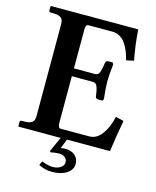

<svg xmlns="http://www.w3.org/2000/svg" viewBox="-122 -729 806 993"><g transform="rotate(15 281.0 -232.5)"><path d="M266.1 80.1Q240.7 80.1 221.2 85.9L214.8 80.1L251 0H26.9L23.9 -2V-23.9Q23.9 -28.3 26.6 -30.8Q29.3 -33.2 32.2 -33.2H45.9Q76.2 -33.2 88.6 -43.2Q101.1 -53.2 101.1 -77.1V-568.8Q101.1 -592.8 88.6 -602.8Q76.2 -612.8 45.9 -612.8H32.2Q29.3 -612.8 26.6 -615.2Q23.9 -617.7 23.9 -621.1V-644L26.9 -646H493.2Q498.5 -564.5 514.2 -483.9L474.1 -475.1Q468.8 -494.1 464.1 -508.1Q459.5 -522 450.2 -540.5Q440.9 -559.1 430.4 -571Q419.9 -583 403.6 -591.6Q387.2 -600.1 368.2 -600.1H237.8Q224.1 -600.1 224.1 -570.8V-365.2H336.9Q345.7 -365.2 351.8 -369.9Q357.9 -374.5 361.8 -386.2Q365.7 -397.9 367.4 -407.2Q369.1 -416.5 372.1 -436Q372.1 -439.5 376.7 -443.1Q381.3 -446.8 388.2 -446.8H409.2L415 -437Q408.2 -380.9 408.2 -344.2Q408.2 -310.5 415 -251L409.2 -242.2H388.2Q381.3 -242.2 376.7 -245.4Q372.1 -248.5 372.1 -252Q369.1 -271.5 367.4 -281Q365.7 -290.5 361.8 -302.2Q357.9 -314 351.8 -318.6Q345.7 -323.2 336.9 -323.2H224.1V-75.2Q224.1 -45.9 237.8 -45.9H391.1Q430.2 -45.9 457.8 -82.8Q485.4 -119.6 499 -179.2L542 -168.9Q524.4 -72.3 515.1 0H285.2L264.2 50.8Q275.9 47.9 290 47.9Q320.8 47.9 340.8 64.9Q360.8 82 360.8 109.9Q360.8 141.6 330.6 161.4Q300.3 181.2 253.9 181.2Q231.4 181.2 216.3 177.2Q201.2 173.3 180.2 164.1L189.9 142.1Q227.5 155.8 248 155.8Q272.5 155.8 290.3 145Q308.1 134.3 308.1 115.2Q308.1 99.6 295.9 89.8Q283.7 80.1 266.1 80.1Z"/></g></svg>

Font: Linux Libertine G
Style: Semibold
Weight: 600
Designer: Philipp H. Poll
Foundry: Philipp H. Poll
Version: Version 5.1.1